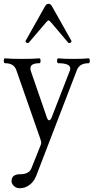

<svg xmlns="http://www.w3.org/2000/svg" viewBox="-46 -727 496 1017"><path d="M0 0ZM332.5 -510.3Q332.5 -499 318.4 -499Q316.9 -499 315.4 -501L225.6 -606.9Q214.8 -619.1 210.9 -619.1Q207 -619.1 196.8 -606.9L106.4 -501Q105 -499 102.5 -499Q89.4 -499 89.4 -510.3L192.4 -693.4Q200.2 -707 210.9 -707Q221.7 -707 229.5 -693.4ZM40 -356.9Q27.3 -392.1 -19 -392.1Q-25.9 -392.1 -25.9 -405Q-25.9 -418 -19 -418Q8.8 -415 70.8 -415Q132.8 -415 162.1 -418Q168.9 -418 168.9 -405Q168.9 -392.1 162.1 -392.1Q115.2 -392.1 115.2 -365.2Q115.2 -357.4 117.2 -351.1L202.1 -105Q207 -89.8 214.4 -89.8Q221.7 -89.8 228 -106L323.2 -351.1Q326.2 -357.4 326.2 -363.8Q326.2 -392.1 263.2 -392.1Q256.3 -392.1 256.3 -405Q256.3 -418 263.2 -418Q291 -415 342.8 -415Q394.5 -415 422.9 -418Q429.7 -418 429.7 -405Q429.7 -392.1 422.9 -392.1Q376 -392.1 361.8 -356.9L146 204.1Q133.8 235.4 110.1 252.7Q86.4 270 59.1 270Q39.6 270 27.3 257.8Q15.1 245.6 15.1 232.9Q15.1 195.8 61.3 195.8Q107.4 195.8 120.1 165L167 47.9Q172.4 35.6 172.4 28.8Q172.4 22 166 3.9Z"/></svg>

Font: Junicode
Style: Regular
Weight: 400
Designer: Peter S. Baker
Foundry: Briery Creek Software
Version: Version 0.7.2